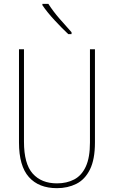

<svg xmlns="http://www.w3.org/2000/svg" viewBox="-20 -1064 594 1001"><path d="M475 -321Q475 -233 449 -180.5Q423 -128 378 -105.5Q333 -83 277 -83Q182 -83 130.5 -141Q79 -199 79 -321V-807H105V-325Q105 -210 150.5 -159Q196 -108 277 -108Q328 -108 367 -128.5Q406 -149 427.5 -196Q449 -243 449 -321V-807H475ZM232 -1044Q257 -1005 290 -967Q323 -929 353 -896V-886H336Q304 -916 265 -958Q226 -1000 201 -1037V-1044Z"/></svg>

Font: Noto Sans Kannada UI Condensed Thin
Style: Regular
Weight: 100
Width: 3
Designer: Jelle Bosma - Monotype Design Team
Foundry: Monotype Imaging Inc.
Version: Version 2.005; ttfautohint (v1.8.4.7-5d5b)